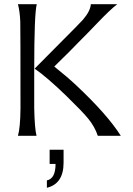

<svg xmlns="http://www.w3.org/2000/svg" viewBox="-20 -643 630 909"><path d="M552 0H443Q429 -43 397 -82Q371 -114 293 -190Q202 -278 144 -318L267 -442Q353 -528 373 -550Q408 -591 410 -623H535Q503 -599 440 -533Q421 -513 399 -490.5Q377 -468 350.5 -441.5Q324 -415 310 -400Q303 -393 278.5 -369Q254 -345 237 -328Q302 -276 342 -238Q488 -101 552 0ZM65 -623H154Q142 -576 142 -314V-131Q144 -34 153 0H65Q76 -38 77 -128Q77 -510 76 -540Q74 -589 65 -623ZM281 66V127Q281 227 202 246V211Q243 203 243 133H215V66Z"/></svg>

Font: GFS Neohellenic Rg
Style: Regular
Weight: 400
Designer: Takis Katsoulidis and George D. Matthiopoulos
Foundry: Takis Katsoulidis and George D. Matthiopoulos
Version: Version 1.0